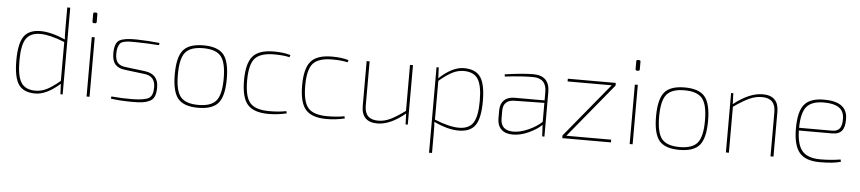

<svg xmlns="http://www.w3.org/2000/svg" viewBox="-48 -1017 6919 1544"><g transform="rotate(5 3411.0 -245.0)"><path d="M466 -700V0H448L444 -84Q336 12 245 12Q151 12 111 -45.5Q71 -103 71 -240Q71 -377 111 -434.5Q151 -492 245 -492Q330 -492 445 -442Q442 -468 442 -535V-700ZM442 -107V-421Q322 -469 245 -469Q164 -469 130 -417Q96 -365 96 -240Q96 -115 130 -63Q164 -11 245 -11Q291 -11 335.5 -33Q380 -55 442 -107Z M666 -679H676Q688 -679 688 -667V-605Q688 -593 676 -593H666Q654 -593 654 -605V-667Q654 -679 666 -679ZM683 0H659V-480H683Z M1109 -221 947 -241Q895 -247 869 -276Q843 -305 843 -365Q843 -449 882 -471.5Q921 -494 1020 -492Q1119 -490 1206 -480L1203 -462Q1107 -469 1020 -470Q982 -471 962 -470Q942 -469 920.5 -464Q899 -459 889.5 -447.5Q880 -436 873.5 -416Q867 -396 867 -365Q867 -314 887 -291.5Q907 -269 947 -264L1109 -244Q1218 -230 1218 -122Q1218 -77 1206.5 -50Q1195 -23 1168 -10Q1141 3 1111 7Q1081 11 1029 11Q935 11 855 0L858 -18Q945 -10 1030 -11Q1126 -13 1160 -33Q1194 -53 1194 -122Q1194 -210 1109 -221Z M1397 -435.5Q1444 -492 1560 -492Q1676 -492 1723 -435.5Q1770 -379 1770 -240Q1770 -101 1723 -44.5Q1676 12 1560 12Q1444 12 1397 -44.5Q1350 -101 1350 -240Q1350 -379 1397 -435.5ZM1704 -419Q1663 -469 1560 -469Q1457 -469 1416 -419Q1375 -369 1375 -240Q1375 -111 1416 -61Q1457 -11 1560 -11Q1663 -11 1704 -61Q1745 -111 1745 -240Q1745 -369 1704 -419Z M2270 -23 2274 -5Q2199 12 2129 12Q2009 12 1959 -45Q1909 -102 1909 -240Q1909 -378 1958.5 -435Q2008 -492 2128 -492Q2208 -492 2263 -475L2257 -457Q2210 -469 2132 -469Q2022 -469 1978 -420Q1934 -371 1934 -240Q1934 -109 1978 -60Q2022 -11 2132 -11Q2211 -11 2270 -23Z M2739 -23 2743 -5Q2668 12 2598 12Q2478 12 2428 -45Q2378 -102 2378 -240Q2378 -378 2427.5 -435Q2477 -492 2597 -492Q2677 -492 2732 -475L2726 -457Q2679 -469 2601 -469Q2491 -469 2447 -420Q2403 -371 2403 -240Q2403 -109 2447 -60Q2491 -11 2601 -11Q2680 -11 2739 -23Z M3252 -480V0H3234L3231 -88Q3111 12 3007 12Q2878 12 2878 -119V-480H2902V-122Q2902 -11 3012 -11Q3061 -11 3109 -34Q3157 -57 3228 -109V-480Z M3460 -480 3464 -393Q3570 -492 3663 -492Q3757 -492 3797 -434.5Q3837 -377 3837 -240Q3837 -103 3797 -45.5Q3757 12 3663 12Q3574 12 3463 -41Q3466 -16 3466 51V210H3442V-480ZM3466 -372V-59Q3586 -11 3663 -11Q3744 -11 3778 -63Q3812 -115 3812 -240Q3812 -365 3778 -417Q3744 -469 3663 -469Q3617 -469 3572 -446.5Q3527 -424 3466 -372Z M3996 -453 3993 -471Q4142 -492 4222 -492Q4355 -492 4355 -358V0H4337L4332 -93Q4297 -57 4230 -25.5Q4163 6 4099 6Q4039 6 4006.5 -25.5Q3974 -57 3974 -115V-177Q3974 -231 4004 -260.5Q4034 -290 4089 -290H4331V-358Q4331 -469 4221 -469Q4122 -469 3996 -453ZM3999 -177V-115Q3999 -20 4099 -18Q4154 -17 4221 -46.5Q4288 -76 4331 -117V-270L4089 -266Q3999 -264 3999 -177Z M4892 -22V0H4499V-22L4858 -458H4502V-480H4889V-458L4530 -22Z M5050 -679H5060Q5072 -679 5072 -667V-605Q5072 -593 5060 -593H5050Q5038 -593 5038 -605V-667Q5038 -679 5050 -679ZM5067 0H5043V-480H5067Z M5282 -435.5Q5329 -492 5445 -492Q5561 -492 5608 -435.5Q5655 -379 5655 -240Q5655 -101 5608 -44.5Q5561 12 5445 12Q5329 12 5282 -44.5Q5235 -101 5235 -240Q5235 -379 5282 -435.5ZM5589 -419Q5548 -469 5445 -469Q5342 -469 5301 -419Q5260 -369 5260 -240Q5260 -111 5301 -61Q5342 -11 5445 -11Q5548 -11 5589 -61Q5630 -111 5630 -240Q5630 -369 5589 -419Z M5838 -480 5841 -392Q5967 -492 6075 -492Q6204 -492 6204 -361V0H6180V-358Q6180 -469 6070 -469Q6019 -469 5968.5 -446Q5918 -423 5844 -371V0H5820V-480Z M6656 -227H6389Q6392 -108 6437 -59.5Q6482 -11 6581 -11Q6664 -11 6744 -24L6748 -6Q6690 12 6578 12Q6464 12 6414 -46.5Q6364 -105 6364 -242Q6364 -379 6411 -435.5Q6458 -492 6570 -492Q6756 -492 6759 -356Q6761 -290 6737 -258.5Q6713 -227 6656 -227ZM6389 -249H6656Q6699 -249 6717.5 -275Q6736 -301 6734 -354Q6733 -413 6692.5 -441Q6652 -469 6571 -469Q6472 -469 6431 -419.5Q6390 -370 6389 -249Z"/></g></svg>

Font: Exo 2.0 Thin
Style: Regular
Weight: 250
Designer: Natanael Gama
Version: Version 1.001;PS 001.001;hotconv 1.0.70;makeotf.lib2.5.58329